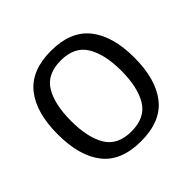

<svg xmlns="http://www.w3.org/2000/svg" viewBox="-177 -894 1088 1088"><g transform="rotate(-45 367.5 -350.0)"><path d="M367 12Q208 12 134 -82.5Q60 -177 60 -350Q60 -524 135 -618Q210 -712 367 -712Q524 -712 599.5 -618Q675 -524 675 -350Q675 -178 600.5 -83Q526 12 367 12ZM570 -350Q570 -482 524 -558Q478 -634 368 -634Q258 -634 212.5 -558.5Q167 -483 167 -350Q167 -217 212.5 -141.5Q258 -66 368 -66Q478 -66 524 -142Q570 -218 570 -350Z"/></g></svg>

Font: Voces
Style: Regular
Weight: 400
Designer: Ana Paula Megda, Pablo Ugerman
Foundry: Ana Paula Megda, Pablo Ugerman
Version: Version 1.100